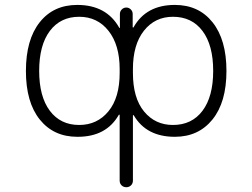

<svg xmlns="http://www.w3.org/2000/svg" viewBox="-20 -576 1040 792"><path d="M306.6 -60.5Q380.9 -60.5 427.2 -116.7Q473.6 -172.9 473.6 -275.4V-291Q473.6 -390.6 427.7 -448.7Q381.8 -506.8 306.6 -506.8Q229.5 -506.8 185.5 -448.2Q141.6 -389.6 141.6 -283.7Q141.6 -177.7 185.5 -119.1Q229.5 -60.5 306.6 -60.5ZM693.4 -506.8Q619.1 -506.8 573.7 -449.2Q528.3 -391.6 528.3 -291V-275.4Q528.3 -171.9 574.2 -116.2Q620.1 -60.5 693.4 -60.5Q771.5 -60.5 815.4 -119.1Q859.4 -177.7 859.4 -283.7Q859.4 -389.6 815.4 -448.2Q771.5 -506.8 693.4 -506.8ZM473.6 -101.6Q473.6 -102.5 472.2 -103Q470.7 -103.5 469.7 -101.6Q418 -11.7 300.8 -11.7Q299.8 -11.7 298.8 -11.7Q201.2 -11.7 144 -83Q86.9 -154.3 86.9 -283.2Q86.9 -412.1 143.6 -483.9Q200.2 -555.7 298.8 -555.7Q418.9 -555.7 471.7 -461.9Q471.7 -460 473.1 -460.4Q474.6 -460.9 474.6 -462.9V-518.6Q474.6 -529.3 482.4 -537.1Q490.2 -544.9 501 -544.9Q511.7 -544.9 519.5 -537.1Q527.3 -529.3 527.3 -518.6V-464.8Q527.3 -462.9 528.8 -462.4Q530.3 -461.9 531.2 -463.9Q583 -555.7 701.2 -555.7Q799.8 -555.7 856.9 -483.9Q914.1 -412.1 914.1 -283.2Q914.1 -154.3 856.4 -83Q798.8 -11.7 701.2 -11.7Q584 -11.7 532.2 -99.6Q531.2 -101.6 529.8 -101.1Q528.3 -100.6 528.3 -99.6V168.9Q528.3 180.7 520.5 188.5Q512.7 196.3 501 196.3Q489.3 196.3 481.4 188.5Q473.6 180.7 473.6 168.9Z"/></svg>

Font: Rounded Mgen+ 2m light
Style: Regular
Weight: 200
Designer: [Source Han Sans]
Ryoko NISHIZUKA  (kana & ideographs); Paul D. Hunt (Latin, Greek & Cyrillic); Wenlong ZHANG  (bopomofo
Version: Version 1.059.20150602